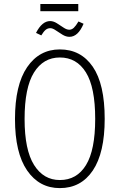

<svg xmlns="http://www.w3.org/2000/svg" viewBox="-20 -945 608 976"><path d="M377.9 -888.2H185.1V-924.8H377.9ZM333 -757.8Q315.4 -757.8 297.4 -768.8Q279.3 -779.8 263.4 -790.8Q247.6 -801.8 235.8 -801.8Q222.2 -801.8 211.9 -793.2Q201.7 -784.7 189.9 -765.1L163.1 -777.8Q193.8 -837.9 234.9 -837.9Q251.5 -837.9 269 -826.9Q286.6 -815.9 302.7 -804.9Q318.8 -793.9 332 -793.9Q344.7 -793.9 355.2 -803.7Q365.7 -813.5 378.9 -835.9L404.8 -824.2Q377 -757.8 333 -757.8ZM284.2 -693.8Q391.1 -693.8 451.7 -605.7Q512.2 -517.6 512.2 -340.8Q512.2 -168 451.9 -78.4Q391.6 11.2 284.2 11.2Q179.7 11.2 117.9 -78.4Q56.2 -168 56.2 -339.8Q56.2 -513.2 117.9 -603.5Q179.7 -693.8 284.2 -693.8ZM284.2 -652.8Q200.2 -652.8 152.6 -576.2Q105 -499.5 105 -339.8Q105 -183.1 153.1 -106.4Q201.2 -29.8 284.2 -29.8Q370.6 -29.8 417.2 -106Q463.9 -182.1 463.9 -340.8Q463.9 -501.5 416.7 -577.1Q369.6 -652.8 284.2 -652.8Z"/></svg>

Font: Fira Sans Compressed ExtraLight
Style: Regular
Weight: 250
Width: 1
Designer: Carrois Corporate & Edenspiekermann AG
Foundry: Carrois Corporate GbR & Edenspiekermann AG
Version: Version 4.203;PS 004.203;hotconv 1.0.88;makeotf.lib2.5.64775